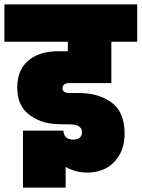

<svg xmlns="http://www.w3.org/2000/svg" viewBox="-32 -760 641 869"><path d="M251 -361Q251 -339 282 -339H325Q414 -339 473 -296Q532 -253 532 -155Q532 -77 486 -28Q440 21 362 21Q333 21 307.5 13.5Q282 6 265 -5V89H72V-169H255Q256 -148 268 -138Q280 -128 300 -128Q319 -128 329 -137Q339 -146 339 -161Q339 -197 285 -197Q244 -197 216 -199Q148 -203 97 -243.5Q46 -284 46 -363Q46 -444 96.5 -486Q147 -528 230 -528H275V-571H-12V-740H589V-571H472V-384H281Q267 -384 259 -378Q251 -372 251 -361Z"/></svg>

Font: Poppins Black A&M
Style: Regular
Weight: 900
Designer: Ninad Kale (Devanagari), Jonny Pinhorn (Latin)
Foundry: Indian Type Foundry
Version: 4.004